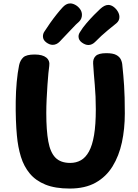

<svg xmlns="http://www.w3.org/2000/svg" viewBox="-20 -1084 801 1112"><path d="M90.8 -707.3Q97.1 -735.2 114.9 -751.8Q132.8 -768.3 180.7 -768.3Q226.3 -768.3 248.2 -750.5Q270 -732.7 265.2 -701.6Q263 -689.3 260.3 -659.9Q257.6 -630.6 254.8 -591.3Q252.1 -552 250.1 -509.8Q248.1 -467.6 248.1 -429.4Q248.1 -329.4 259.7 -265.3Q271.2 -201.2 301.2 -170.8Q331.2 -140.4 386.9 -140.4Q420.9 -140.4 448.4 -155.8Q475.9 -171.2 495.3 -206.6Q514.7 -241.9 524.8 -301.7Q534.9 -361.4 534.9 -451Q534.9 -527 528.9 -592.7Q522.9 -658.4 519.4 -716.1Q517.7 -744.2 534.6 -760.1Q551.4 -776 595.3 -776Q633.4 -776.2 652.8 -765.9Q672.1 -755.7 679.9 -739.4Q687.7 -723.1 688.7 -704.1Q691.7 -675.1 694.2 -647.4Q696.7 -619.7 698.7 -588.4Q700.7 -557.2 701.8 -518.1Q702.9 -479 702.9 -427Q702.9 -338 686.1 -259.5Q669.2 -181 631.9 -120.5Q594.6 -60 533.7 -26Q472.9 8 383.9 8Q299.7 8 243.3 -14.8Q186.9 -37.6 152.6 -78.9Q118.2 -120.3 101 -176.3Q83.8 -232.3 77.9 -299Q74.1 -338 72.2 -389.4Q70.3 -440.9 71.1 -497.6Q71.8 -554.2 76.8 -608.7Q81.8 -663.1 90.8 -707.3ZM284.7 -824.3Q267 -824.3 247.8 -838.5Q228.7 -852.7 228.7 -873.4Q228.7 -888.8 236.9 -900.8Q251.6 -923.9 269.9 -949.9Q288.3 -976 307.6 -1000.2Q326.9 -1024.4 342.1 -1040.8Q351 -1050.9 362.2 -1057.6Q373.4 -1064.2 386.7 -1064.2Q401 -1064.2 416.7 -1055.5Q432.4 -1046.8 443.5 -1031.7Q454.6 -1016.6 454.6 -998Q454.6 -987.2 450.6 -977.1Q446.6 -967 438.1 -958.8Q423.3 -946.8 392.3 -913.2Q361.3 -879.7 324 -841.3Q316.7 -834 306.8 -829.2Q296.9 -824.3 284.7 -824.3ZM491.8 -823.3Q474.1 -823.3 454.4 -837.5Q434.8 -851.7 434.8 -872.4Q434.8 -886.2 444 -899.3Q458.1 -923 480.2 -948.8Q502.3 -974.7 524.6 -997.4Q546.9 -1020.2 560.9 -1032.8Q572.2 -1043.1 583.7 -1049.3Q595.2 -1055.4 606.9 -1055.4Q622.8 -1055.4 637.5 -1044.7Q652.2 -1033.9 661.9 -1017.9Q671.6 -1001.9 671.6 -985.4Q671.6 -964.4 655 -950Q640 -937.9 603.9 -908.4Q567.9 -878.9 530.3 -840.6Q523 -833.2 513.1 -828.3Q503.2 -823.3 491.8 -823.3Z"/></svg>

Font: Playpen Sans Arabic
Style: Regular
Weight: 400
Designer: Azza Alameddine, Laura Meseguer, Veronika Burian, José Scaglione
Foundry: TypeTogether
Version: Version 2.000